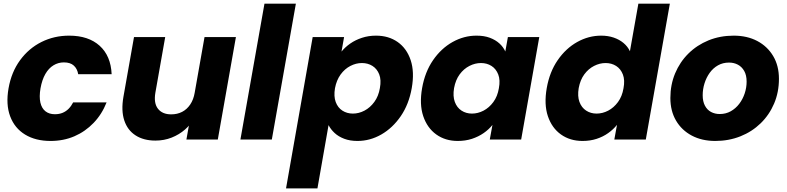

<svg xmlns="http://www.w3.org/2000/svg" viewBox="-20 -760 4288 1046"><path d="M26.6 -279.2Q42.1 -367.3 89.2 -431.8Q136.2 -496.3 205.6 -531.1Q275 -565.8 356.6 -565.8Q461.9 -565.8 522.9 -510.7Q583.8 -455.5 588.2 -355.9H406Q401.1 -385.3 382.1 -402.7Q363.2 -420.1 328 -420.1Q297.3 -420.1 271.3 -404.2Q245.2 -388.3 227.1 -356.9Q209 -325.4 200.7 -279.2Q192.8 -232.9 200 -201.2Q207.3 -169.6 227.8 -153.6Q248.2 -137.7 278.9 -137.7Q302.4 -137.7 320.9 -145.3Q339.5 -153 353.8 -167.4Q368.2 -181.9 378.4 -202H560.6Q535.1 -137.4 489.9 -90.4Q444.7 -43.3 385.5 -17.7Q326.2 7.9 255.6 7.9Q173.9 7.9 116.8 -26.8Q59.7 -61.5 35.4 -126.3Q11.1 -191.1 26.6 -279.2Z M1265.2 -557.9 1166.6 0H995.6L1094.2 -557.9ZM880 -557.9 826.5 -255.1Q816.7 -198.1 840.6 -167.5Q864.5 -137 912.7 -137Q945.7 -137 972 -150.5Q998.4 -164.1 1016.3 -190.7Q1034.3 -217.2 1040.7 -255.1L1037.2 -116.3Q1019.6 -82.1 988 -54.4Q956.3 -26.7 915.2 -10.4Q874 5.9 826.8 5.9Q762.3 5.9 718.5 -22.5Q674.6 -50.8 657 -104.1Q639.4 -157.4 652.4 -232.3L710 -557.9Z M1289.8 0 1420.8 -740H1591.9L1460.9 0Z M1840.5 -479Q1860.4 -503.6 1888.5 -523Q1916.6 -542.5 1952.1 -554.1Q1987.6 -565.8 2028.4 -565.8Q2097.2 -565.8 2146.5 -531.1Q2195.9 -496.3 2217.3 -432.3Q2238.7 -368.3 2223.2 -280.1Q2207.6 -191.9 2163.5 -127.4Q2119.3 -62.9 2057.7 -27.5Q1996.1 7.9 1927.4 7.9Q1886.6 7.9 1855.3 -4Q1823.9 -15.9 1802.8 -35.6Q1781.7 -55.3 1769.9 -78.4L1709.4 266.2H1538.3L1683.4 -557.9H1854.5ZM2049.6 -280.1Q2057.9 -324.8 2045.9 -355Q2034 -385.2 2009 -400.9Q1984 -416.6 1951.5 -416.6Q1919.6 -416.6 1888.7 -400.7Q1857.8 -384.7 1835.5 -354Q1813.3 -323.4 1804.9 -279.2Q1797.5 -235 1809 -204.1Q1820.5 -173.2 1845.5 -157.2Q1870.5 -141.2 1902.5 -141.2Q1934.9 -141.2 1965.8 -157.4Q1996.6 -173.6 2019.4 -204.8Q2042.2 -235.9 2049.6 -280.1Z M2279.6 -280.1Q2295.1 -368.3 2339.3 -432.3Q2383.4 -496.3 2445.5 -531.1Q2507.6 -565.8 2575.9 -565.8Q2618.1 -565.8 2648.9 -554.1Q2679.8 -542.5 2700.9 -523.2Q2722 -504 2732.9 -479.5L2746.9 -557.9H2917.9L2819.3 0H2648.3L2662.8 -79.4Q2643.4 -54.8 2615 -35.1Q2586.7 -15.4 2551.2 -3.7Q2515.6 7.9 2473.9 7.9Q2406 7.9 2356.7 -27.5Q2307.4 -62.9 2285.7 -127.4Q2264.1 -191.9 2279.6 -280.1ZM2697.8 -279.2Q2706.2 -323.4 2694.5 -354Q2682.7 -384.7 2657.7 -400.7Q2632.7 -416.6 2600.3 -416.6Q2568.3 -416.6 2537.5 -400.9Q2506.6 -385.2 2484.3 -355Q2462 -324.8 2453.7 -280.1Q2446.3 -235.9 2457.8 -204.8Q2469.3 -173.6 2494.3 -157.4Q2519.2 -141.2 2551.2 -141.2Q2583.6 -141.2 2614.3 -157.2Q2644.9 -173.2 2667.7 -204.1Q2690.5 -235 2697.8 -279.2Z M2958.6 -280.1Q2974.1 -368.3 3018.3 -432.3Q3062.4 -496.3 3124.5 -531.1Q3186.6 -565.8 3255.3 -565.8Q3292.4 -565.8 3323.2 -555.3Q3354.1 -544.8 3376.8 -525.8Q3399.5 -506.9 3411.8 -480.9L3457.8 -740H3629.3L3498.3 0H3326.8L3341.3 -79.8Q3321.4 -54.8 3293.3 -34.9Q3265.2 -14.9 3230.1 -3.5Q3195.1 7.9 3153.8 7.9Q3085.5 7.9 3035.9 -27.5Q2986.4 -62.9 2964.7 -127.4Q2943.1 -191.9 2958.6 -280.1ZM3376.8 -279.2Q3385.2 -323.4 3373.5 -354Q3361.7 -384.7 3336.7 -400.7Q3311.7 -416.6 3279.3 -416.6Q3247.3 -416.6 3216.5 -400.9Q3185.6 -385.2 3163.3 -355Q3141 -324.8 3132.7 -280.1Q3125.3 -235.9 3136.8 -204.8Q3148.3 -173.6 3173.3 -157.4Q3198.2 -141.2 3230.2 -141.2Q3262.6 -141.2 3293.3 -157.2Q3323.9 -173.2 3346.7 -204.1Q3369.5 -235 3376.8 -279.2Z M3876.6 7.9Q3803.9 7.9 3748.8 -21.3Q3693.7 -50.5 3662.9 -103.1Q3632.1 -155.6 3632.1 -226.2Q3632.1 -298.3 3657.9 -360.1Q3683.7 -421.9 3730.2 -468.1Q3776.8 -514.3 3839.9 -540.1Q3903.1 -565.8 3977.2 -565.8Q4050.3 -565.8 4105.6 -536.6Q4161 -507.3 4192.3 -454.5Q4223.6 -401.8 4223.6 -330.7Q4223.6 -257.6 4197.3 -195.8Q4171 -134 4124 -88.3Q4076.9 -42.5 4013.6 -17.3Q3950.2 7.9 3876.6 7.9ZM3901.2 -138.8Q3934.1 -138.8 3961 -153.8Q3987.9 -168.9 4007.2 -194.2Q4026.5 -219.5 4037 -251Q4047.5 -282.5 4047.5 -315.2Q4047.5 -350.6 4034.3 -373.6Q4021.1 -396.6 3999.6 -407.8Q3978.1 -419.1 3951.7 -419.1Q3918.3 -419.1 3891.6 -404.1Q3864.9 -389 3846.5 -363.4Q3828.2 -337.9 3818.2 -306.2Q3808.2 -274.5 3808.2 -241.2Q3808.2 -207.4 3820.4 -184.3Q3832.6 -161.3 3853.7 -150Q3874.7 -138.8 3901.2 -138.8Z"/></svg>

Font: Poppins Variable
Style: Italic
Weight: 100
Italic angle: -10°
Designer: Jonny Pinhorn
Foundry: Indian Type Foundry
Version: Version 6.000